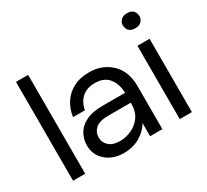

<svg xmlns="http://www.w3.org/2000/svg" viewBox="-152 -1000 1340 1245"><g transform="rotate(-30 518.0 -378.0)"><path d="M164 0H73V-740H164Z M449 10Q370 10 317.5 -35.5Q265 -81 265 -153Q265 -198 287 -237.5Q309 -277 356.5 -301Q404 -325 481 -325H650Q648 -394 613.5 -436Q579 -478 511 -478Q451 -478 414.5 -445.5Q378 -413 368 -357H279Q287 -414 316 -459Q345 -504 394.5 -530.5Q444 -557 515 -557Q611 -557 676.5 -495.5Q742 -434 742 -321V0H650V-99Q625 -53 572.5 -21.5Q520 10 449 10ZM467 -70Q509 -70 551.5 -88.5Q594 -107 622 -145.5Q650 -184 650 -242V-251H481Q415 -251 386 -224.5Q357 -198 357 -159Q357 -121 385.5 -95.5Q414 -70 467 -70Z M918 -654Q860 -654 856 -710Q856 -733 872 -749.5Q888 -766 918 -766Q976 -766 980 -710Q980 -687 964 -670.5Q948 -654 918 -654ZM963 0H872V-549H963Z"/></g></svg>

Font: Ulagadi Sans
Style: Regular
Weight: 400
Designer: Ninad Kale (Devanagari), Jonny Pinhorn (Latin)
Foundry: Indian Type Foundry
Version: Version 3.01;March 29, 2020;FontCreator 12.0.0.2522 64-bit; 